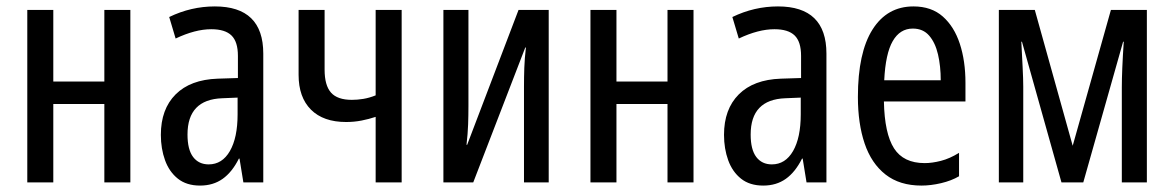

<svg xmlns="http://www.w3.org/2000/svg" viewBox="-20 -568 3657 598"><path d="M65 0V-537H146V-314H305V-537H386V0H305V-244H146V0Z M603 10Q561 10 534 -11.5Q507 -33 494 -69Q481 -105 481 -148Q481 -228 527 -274Q573 -320 658 -323L721 -325V-394Q721 -438 701 -457.5Q681 -477 638 -477Q588 -477 527 -448L507 -515Q575 -548 649 -548Q800 -548 800 -401V0H738L726 -74H724Q703 -32 673.5 -11Q644 10 603 10ZM630 -56Q672 -56 696 -97.5Q720 -139 720 -212V-264L672 -262Q564 -258 564 -149Q564 -102 581.5 -79Q599 -56 630 -56Z M1150 0V-204Q1129 -197 1106 -192.5Q1083 -188 1058 -188Q987 -188 948.5 -226.5Q910 -265 910 -335V-537H991V-351Q991 -302 1011 -279.5Q1031 -257 1076 -257Q1093 -257 1111.5 -260Q1130 -263 1150 -271V-537H1231V0Z M1361 0V-537H1439V-239Q1439 -209 1438 -180.5Q1437 -152 1433 -117H1435L1595 -537H1689V0H1612V-298Q1612 -328 1613 -357Q1614 -386 1618 -420H1616L1454 0Z M1819 0V-537H1900V-314H2059V-537H2140V0H2059V-244H1900V0Z M2357 10Q2315 10 2288 -11.5Q2261 -33 2248 -69Q2235 -105 2235 -148Q2235 -228 2281 -274Q2327 -320 2412 -323L2475 -325V-394Q2475 -438 2455 -457.5Q2435 -477 2392 -477Q2342 -477 2281 -448L2261 -515Q2329 -548 2403 -548Q2554 -548 2554 -401V0H2492L2480 -74H2478Q2457 -32 2427.5 -11Q2398 10 2357 10ZM2384 -56Q2426 -56 2450 -97.5Q2474 -139 2474 -212V-264L2426 -262Q2318 -258 2318 -149Q2318 -102 2335.5 -79Q2353 -56 2384 -56Z M2850 10Q2782 10 2738 -24.5Q2694 -59 2673 -121Q2652 -183 2652 -266Q2652 -404 2697.5 -476Q2743 -548 2825 -548Q2881 -548 2916.5 -516.5Q2952 -485 2969.5 -431.5Q2987 -378 2987 -310V-252H2733Q2735 -152 2764.5 -106Q2794 -60 2860 -60Q2883 -60 2910.5 -67Q2938 -74 2967 -92V-19Q2943 -5 2911 2.5Q2879 10 2850 10ZM2734 -318H2910Q2910 -362 2901.5 -398.5Q2893 -435 2874 -457Q2855 -479 2823 -479Q2783 -479 2760.5 -440Q2738 -401 2734 -318Z M3091 0V-537H3203L3321 -114L3440 -537H3552V0H3474V-296Q3474 -347 3480 -438H3478L3354 0H3286L3163 -438H3161Q3163 -398 3165 -360Q3167 -322 3167 -298V0Z"/></svg>

Font: Noto Sans ExtraCondensed
Style: Regular
Weight: 400
Width: 2
Designer: Monotype Design Team
Foundry: Monotype Imaging Inc.
Version: Version 2.013; ttfautohint (v1.8.4.7-5d5b)